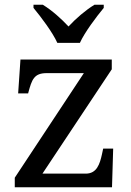

<svg xmlns="http://www.w3.org/2000/svg" viewBox="-20 -786 551 806"><path d="M339.8 -57.1H158.2L449.2 -495.1V-536.1H65.9L56.2 -394H98.1L99.1 -397.9C113.8 -452.1 123 -479 175.8 -479H332L42 -40V0H450.2L455.1 -162.1H413.1L408.2 -139.2C398.9 -96.7 386.2 -57.1 339.8 -57.1ZM120.6 -752.9C152.8 -713.9 200.7 -650.4 220.7 -606H315.4C335.4 -650.4 383.3 -713.9 415.5 -752.9V-766.1H376.5C338.4 -742.7 298.8 -708.5 267.6 -674.8C237.8 -707 198.7 -742.2 159.7 -766.1H120.6Z"/></svg>

Font: The Erased English
Style: Regular
Weight: 400
Designer: Monotype Design team + ligartures altered by 180 Amsterdam
Foundry: Monotype Imaging Inc.
Version: Version 1.030;Glyphs 3.1.2 (3151)